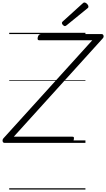

<svg xmlns="http://www.w3.org/2000/svg" viewBox="-74 -1149 853 1544"><path d="M-38 0Q-46 0 -50 -6Q-54 -12 -53.5 -20.5Q-53 -29 -47 -36L668 -825H242Q232 -825 229.5 -831.5Q227 -838 230 -851Q234 -864 240.5 -869.5Q247 -875 257 -875H743Q755 -875 758.5 -862.5Q762 -850 751 -839L37 -50H507Q518 -50 520 -44Q522 -38 519 -25Q515 -12 509 -6Q503 0 493 0ZM448 -939Q441 -939 432.5 -947.5Q424 -956 424 -963Q424 -966 424.5 -968.5Q425 -971 429 -975L589 -1120Q594 -1124 597 -1126.5Q600 -1129 604 -1129Q611 -1129 618.5 -1124Q626 -1119 631.5 -1111Q637 -1103 637 -1097Q637 -1093 636 -1089.5Q635 -1086 629 -1082L462 -946Q457 -943 454.5 -941Q452 -939 448 -939ZM0 365H613V375H0ZM0 -20H613V0H0ZM0 -505H613V-500H0ZM0 -885H613V-875H0Z"/></svg>

Font: Playwrite DK Uloopet Guides
Style: Regular
Weight: 400
Designer: Veronika Burian, José Scaglione
Foundry: TypeTogether
Version: Version 1.003